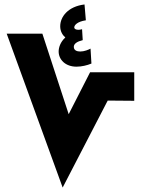

<svg xmlns="http://www.w3.org/2000/svg" viewBox="-20 -841 642 861"><path d="M386 -623C377 -618 358 -610 340 -610C325 -610 311 -615 311 -631C311 -645 326 -655 351 -661L348 -710C328 -704 313 -709 313 -718C313 -728 326 -744 365 -750L359 -821C285 -812 250 -766 250 -723C250 -700 261 -683 273 -673C250 -652 243 -627 243 -610C243 -574 273 -542 323 -542C346 -542 371 -548 390 -556ZM261 0 463 -390 582 -389V-517H384L288 -329L170 -690H10Z"/></svg>

Font: Noto Sans Arabic ExtCond Blk
Style: Regular
Weight: 900
Width: 2
Designer: Monotype Design Team, Nadine Chahine, Nizar Qandah and Khaled Hosny
Foundry: Monotype Imaging Inc.
Version: Version 2.012